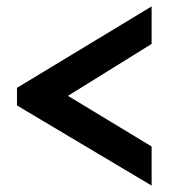

<svg xmlns="http://www.w3.org/2000/svg" viewBox="-20 -558 552 599"><path d="M33 -284 453 -538V-421L192 -259L453 -101V21L33 -229Z"/></svg>

Font: IngvarSans
Style: Regular
Weight: 600
Version: Version 3.000